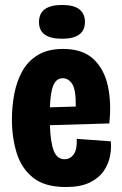

<svg xmlns="http://www.w3.org/2000/svg" viewBox="-20 -739 493 773"><path d="M245 14Q161 14 114 -23Q67 -60 47.5 -122Q28 -184 28 -259Q28 -310 37.5 -360.5Q47 -411 69.5 -452Q92 -493 132.5 -517.5Q173 -542 234 -542Q313 -542 356.5 -501Q400 -460 414.5 -392Q429 -324 420 -242L181 -235Q183 -168 196 -133Q209 -98 240 -98Q263 -98 277 -118Q291 -138 289 -180L426 -170Q429 -143 423 -111Q417 -79 397.5 -50.5Q378 -22 341 -4Q304 14 245 14ZM233 -424Q207 -424 195 -396Q183 -368 181 -307L285 -310Q286 -377 271 -400.5Q256 -424 233 -424ZM230 -583Q137 -583 137 -650Q137 -719 230 -719Q278 -719 300 -701Q322 -683 322 -651Q322 -583 230 -583Z"/></svg>

Font: Bricolage Grotesque 12pt Condensed ExtraBold
Style: Regular
Weight: 800
Width: 3
Designer: Mathieu Triay
Foundry: Atelier Triay
Version: Version 1.001; ttfautohint (v1.8.4.7-5d5b);gftools[0.9.33.de